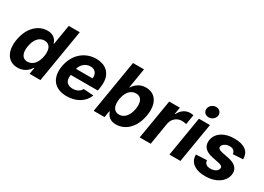

<svg xmlns="http://www.w3.org/2000/svg" viewBox="-14 -1523 3139 2286"><g transform="rotate(30 1555.5 -380.0)"><path d="M207 8.9Q177.2 8.9 150.6 1.4Q123.9 -6 101.7 -21.7Q79.5 -37.3 62.9 -61.3Q46.2 -85.2 36.2 -118.3Q25.6 -153.4 25.6 -198.2Q25.6 -256 41.9 -317.8Q58.2 -379.6 88.8 -428.3Q109.7 -460.6 134.6 -484.2Q159.4 -507.8 186.4 -522.9Q213.4 -538 242 -545.3Q270.6 -552.6 299.4 -552.6Q361.5 -552.6 397.4 -520.2Q427.6 -494.3 437.9 -453.8H442.5L487.9 -727.3H639.2L518.5 0H369.3L383.9 -87.4H377.5Q366.8 -70.7 351.4 -53.4Q335.9 -36.2 315 -22.4Q294 -8.5 267.2 0.2Q240.4 8.9 207 8.9ZM273.4 -111.5Q302.2 -111.5 326 -123.6Q349.8 -135.7 367.7 -157Q385.7 -178.3 397.7 -207.9Q409.8 -237.6 415.8 -272.7Q417.6 -285.2 418.7 -296.7Q419.7 -308.2 419.7 -318.9Q419.7 -344.5 414.2 -365.4Q408.7 -386.4 397.2 -401.1Q385.7 -415.8 368.1 -424Q350.5 -432.2 326.3 -432.2Q297.9 -432.2 275 -420.6Q252.1 -409.1 234.6 -388Q217 -366.8 204.9 -337.5Q192.8 -308.2 186.8 -272.7Q182.5 -247.2 182.5 -224.8Q182.5 -171.5 205.6 -141.5Q228.7 -111.5 273.4 -111.5Z M881.4 10.7Q825.6 10.7 782.8 -4.6Q740.1 -19.9 710.9 -48.1Q681.8 -76.3 666.9 -116.3Q652 -156.2 652 -206Q652 -258.2 667.6 -314.6Q683.2 -370.4 715.2 -418.3Q735.4 -448.5 762.1 -473.2Q788.7 -497.9 820.7 -515.4Q852.6 -533 889.9 -542.8Q927.2 -552.6 969.1 -552.6Q1014.6 -552.6 1054 -540.1Q1093.4 -527.7 1122.5 -501.8Q1151.6 -475.9 1168.3 -436.3Q1185 -396.7 1185 -342.3Q1185 -326.7 1183.6 -310.2Q1182.2 -293.7 1179.3 -275.6L1172.6 -234H801.1Q799.4 -224.8 798.5 -215.7Q797.6 -206.7 797.6 -198.2Q797.6 -150.6 824.9 -126.4Q852.3 -102.3 902.7 -102.3Q938.9 -102.3 969.5 -117.5Q1000 -132.8 1018.1 -165.5L1156.2 -156.2Q1141.3 -118.3 1115.8 -87.4Q1090.2 -56.5 1055.2 -34.6Q1020.2 -12.8 976.4 -1.1Q932.5 10.7 881.4 10.7ZM1045.1 -327.8Q1045.8 -333.5 1046.3 -339Q1046.9 -344.5 1046.9 -349.8Q1046.9 -369 1040.8 -385.5Q1034.8 -402 1023.1 -414.1Q1011.4 -426.1 994 -432.9Q976.6 -439.6 953.8 -439.6Q929.3 -439.6 907 -430.8Q884.6 -421.9 866.7 -406.4Q848.7 -391 836.1 -370.6Q823.5 -350.1 818.2 -327.8Z M1560 8.9Q1527 9.2 1503 0.5Q1479 -8.2 1462.7 -22Q1446.4 -35.9 1436.4 -53.3Q1426.5 -70.7 1421.5 -87.4H1414.1L1399.9 0H1250.7L1371.4 -727.3H1522.7L1478 -453.8H1482.2Q1492.2 -470.2 1507.5 -487.6Q1522.7 -505 1544 -519.5Q1565.3 -534.1 1592.9 -543.3Q1620.4 -552.6 1654.1 -552.6Q1682.9 -552.6 1709 -545.3Q1735.1 -538 1757.1 -522.9Q1779.1 -507.8 1796.2 -484.2Q1813.2 -460.6 1823.5 -428.3Q1834.5 -393.1 1834.5 -347.3Q1834.5 -288.7 1818.5 -227.6Q1803.3 -166.5 1773.1 -118.3Q1730.8 -52.6 1675.1 -21.7Q1619 8.9 1560 8.9ZM1532.3 -111.5Q1561.4 -111.5 1585 -123.9Q1608.7 -136.4 1626.6 -158.2Q1644.5 -180 1656.2 -209.3Q1668 -238.6 1673.7 -272.7Q1675.4 -284.8 1676.5 -296.2Q1677.6 -307.5 1677.6 -318.2Q1677.6 -344.8 1671.9 -365.9Q1666.2 -387.1 1654.7 -401.8Q1643.1 -416.5 1625.9 -424.4Q1608.7 -432.2 1585.2 -432.2Q1556.5 -432.2 1533 -420.5Q1509.6 -408.7 1491.8 -387.8Q1474.1 -366.8 1462 -337.4Q1449.9 -307.9 1444.2 -272.7Q1442.5 -260.3 1441.4 -248.8Q1440.3 -237.2 1440.3 -226.2Q1440.3 -200.6 1446 -179.5Q1451.7 -158.4 1463.1 -143.3Q1474.4 -128.2 1491.8 -119.9Q1509.2 -111.5 1532.3 -111.5Z M2034.4 0H1883.2L1974.1 -545.5H2120.7L2104.8 -450.3H2110.4Q2136.7 -503.2 2175.8 -528.1Q2215.6 -553.3 2258.9 -553.3Q2281.2 -553.3 2305.4 -548.3L2282.7 -413.7Q2271 -417.3 2253.6 -419.6Q2236.2 -421.9 2219.8 -421.9Q2174 -421.9 2136.4 -393.1Q2098.4 -364.3 2085.2 -308.6Z M2473.7 -616.5Q2442.8 -616.5 2421.5 -635.7Q2400.2 -655.2 2400.2 -685Q2403.1 -723 2429.3 -746.1Q2456 -769.5 2491.1 -769.5Q2524.5 -769.5 2544.4 -749.3Q2564.6 -729.4 2564.6 -700.3Q2563.2 -664.1 2533.7 -638.8Q2507.5 -616.5 2473.7 -616.5ZM2443.2 0H2291.9L2382.8 -545.5H2534.1Z M2789.8 10.7Q2712.7 10.7 2662.8 -10.8Q2612.9 -32.3 2589.1 -68.5Q2575.6 -88.8 2570.3 -109.9Q2565 -131 2565 -158L2712.7 -165.8Q2718 -99.1 2795.5 -98.4Q2842 -98.4 2870.4 -117.5Q2898.4 -136.7 2901.3 -166.5Q2901.3 -183.6 2887.3 -193.2Q2873.2 -202.8 2842 -209.2L2751.1 -228Q2614.3 -257.1 2614.3 -360.8Q2614.3 -403.4 2634.9 -442.5Q2655.5 -481.2 2699.2 -509.9Q2766.7 -552.6 2868.6 -552.6Q2922.9 -552.6 2962.9 -541.4Q3002.8 -530.2 3028.8 -509.6Q3054.7 -489 3067.3 -460.4Q3079.9 -431.8 3079.9 -397V-389.9L2942.5 -381.4Q2941.8 -394.5 2936.8 -406.2Q2931.8 -418 2922.6 -426.7Q2913.4 -435.4 2899.3 -440.3Q2885.3 -445.3 2866.1 -445.3Q2823.9 -445.3 2794.7 -424.7Q2766 -404.5 2766 -377.1Q2766 -347.7 2824.2 -335.9L2920.1 -316.1Q3057.5 -287.6 3057.5 -187.5Q3057.5 -175.4 3055.4 -162.3Q3039.8 -82.7 2967 -35.9Q2893.8 10.7 2789.8 10.7Z"/></g></svg>

Font: Linik Sans
Style: Bold Italic
Weight: 700
Italic angle: 9°
Designer: Fonts by Rasmus Andersson / Changes by Cristiano Sobral with parts from Marc Monis
Foundry: rsms
Version: Version 3.020; ttfautohint (v1.6)